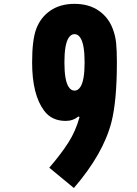

<svg xmlns="http://www.w3.org/2000/svg" viewBox="-20 -947 707 991"><path d="M583.3 -625.7Q583.3 -427.1 555.3 -317.1Q513 -152.3 361.3 23.4L234.4 -81.4Q294.3 -151 332.7 -210.9Q371.1 -270.8 390.6 -343.1L384.1 -345.7Q356.8 -322.9 319 -322.9Q246.7 -322.9 207.7 -375.7Q145.8 -458.3 145.8 -625Q145.8 -740.2 166.7 -796.9Q188.8 -856.8 239.6 -891.9Q290.4 -927.1 364.6 -927.1Q438.8 -927.1 489.6 -891.9Q540.4 -856.8 562.5 -796.9Q575.5 -762.4 579.4 -725.3Q583.3 -688.2 583.3 -625.7ZM334 -498.7Q346.4 -479.2 364.6 -479.2Q382.8 -479.2 395.2 -498.7Q416.7 -531.9 416.7 -625Q416.7 -718.1 395.2 -751.3Q382.8 -770.8 364.6 -770.8Q346.4 -770.8 334 -751.3Q312.5 -718.1 312.5 -625Q312.5 -531.9 334 -498.7Z"/></svg>

Font: TypoPRO Monoid
Style: Bold
Weight: 700
Width: 4
Monospace: yes
Designer: Andreas Larsen (@larsenwork)
Version: Version 0.61